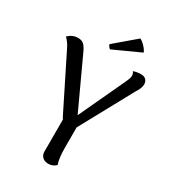

<svg xmlns="http://www.w3.org/2000/svg" viewBox="-213 -989 987 1109"><g transform="rotate(30 280.5 -434.5)"><path d="M269 -738.8Q263.7 -740.7 257.3 -750Q251 -759.3 251 -763.2L389.2 -880.9Q404.3 -874 421.9 -855.7Q439.5 -837.4 446.8 -819.8ZM541 -662.1Q541 -637.2 519 -604L327.1 -252V-120.1Q327.1 -44.9 340.8 -8.8Q319.8 12.2 289.1 12.2Q265.6 12.2 250.7 -1.5Q235.8 -15.1 235.8 -38.1V-252Q227.5 -263.2 223.1 -273.9L48.8 -624Q35.6 -651.4 11.2 -675.8Q39.6 -704.1 77.1 -704.1Q101.1 -704.1 114.5 -692.1Q127.9 -680.2 140.1 -654.8L296.9 -315.9L443.8 -630.9Q455.1 -655.3 455.1 -668Q455.1 -685.1 445.8 -695.8Q469.7 -704.1 497.1 -704.1Q518.6 -704.1 529.8 -692.1Q541 -680.2 541 -662.1Z"/></g></svg>

Font: Arima Madurai Medium
Style: Regular
Weight: 500
Designer: Joana Correia and Natanael Gama
Foundry: NDISCOVER
Version: Version 1.019;PS 001.019;hotconv 1.0.88;makeotf.lib2.5.64775